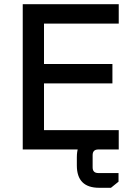

<svg xmlns="http://www.w3.org/2000/svg" viewBox="-20 -710 634 912"><path d="M88 0V-690H544V-598H189V-406H514V-314H189V-92H544V0ZM345 37Q345 -69 451 -69H474V0H447Q420 0 420 27V85Q420 112 447 112H543V153L507 182H451Q345 182 345 76Z"/></svg>

Font: Oxanium ExtraLight Medium
Style: Regular
Weight: 500
Version: Version 2.000